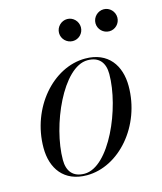

<svg xmlns="http://www.w3.org/2000/svg" viewBox="-102 -728 688 814"><g transform="rotate(-15 242.0 -321.0)"><path d="M380.5 -603C380.5 -576.5 402.5 -555 429 -555C455 -555 476.5 -576.5 476.5 -603C476.5 -629.5 455 -651.5 429 -651.5C402.5 -651.5 380.5 -629.5 380.5 -603ZM220.5 -603C220.5 -576.5 242.5 -555 269 -555C295 -555 316.5 -576.5 316.5 -603C316.5 -629.5 295 -651.5 269 -651.5C242.5 -651.5 220.5 -629.5 220.5 -603ZM179.5 10C320.5 10 447.5 -135 447.5 -310C447.5 -400 400 -470 299 -470C158 -470 31 -324.5 31 -149.5C31 -59.5 78.5 10 179.5 10ZM171.5 1C120.5 1 97 -30 97 -79C97 -228 198 -460.5 307 -460.5C358 -460.5 381.5 -429.5 381.5 -380.5C381.5 -231.5 280.5 1 171.5 1Z"/></g></svg>

Font: Bodoni* 24pt
Style: Italic
Weight: 400
Italic angle: -13°
Version: Version 2.3